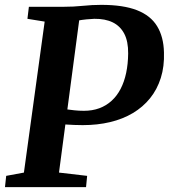

<svg xmlns="http://www.w3.org/2000/svg" viewBox="-26 -771 695 791"><path d="M-5.5 0 -0.5 -46.5 72.5 -60 158 -682 87 -693.5 93 -743H234.5Q277.5 -743 315.5 -747Q353.5 -751 391 -751Q482 -751 538.2 -729Q594.5 -707 621.2 -663.2Q648 -619.5 649.5 -555Q651.5 -497.5 636.5 -450Q621.5 -402.5 592.2 -366.2Q563 -330 521.5 -305.2Q480 -280.5 427.8 -268Q375.5 -255.5 315 -255.5Q301 -255.5 280.8 -256.2Q260.5 -257 242.5 -258.2Q224.5 -259.5 217 -260L215.5 -326Q227.5 -323.5 244.5 -321Q261.5 -318.5 281 -316.5Q300.5 -314.5 319.5 -314.5Q354.5 -314.5 383 -325Q411.5 -335.5 433.8 -355.8Q456 -376 471 -405Q486 -434 493.8 -470.8Q501.5 -507.5 502 -550.5Q502.5 -600.5 486 -632Q469.5 -663.5 438.5 -678.8Q407.5 -694 362.5 -693.5Q348 -693 330 -691.2Q312 -689.5 292.5 -685.8Q273 -682 253 -675L305.5 -727L217 -60L333 -46.5L328.5 0Z"/></svg>

Font: Merriweather
Style: Bold Italic
Weight: 700
Italic angle: -7.8°
Version: Version 2.101